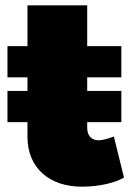

<svg xmlns="http://www.w3.org/2000/svg" viewBox="-20 -690 500 720"><path d="M407 -178C386 -170 364 -164 351 -164C324 -163 307 -181 307 -210V-232H435V-349H307V-400H435V-517H307V-670H83V-517H8V-400H83V-349H8V-232H83V-176C83 -62 164 11 289 10C347 10 409 -3 445 -24Z"/></svg>

Font: Montserrat arm Black
Style: Regular
Weight: 900
Designer: Julieta Ulanovsky
Foundry: Julieta Ulanovsky
Version: Version 6.000;PS 006.000;hotconv 1.0.88;makeotf.lib2.5.64775